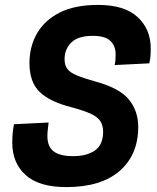

<svg xmlns="http://www.w3.org/2000/svg" viewBox="-20 -746 640 782"><path d="M250 16Q139 16 84.5 -33Q30 -82 30 -165Q30 -190 32 -208Q34 -226 37 -240L178 -247Q177 -238 175 -221.5Q173 -205 173 -192Q173 -149 198.5 -129.5Q224 -110 278 -110Q334 -110 367 -133.5Q400 -157 400 -209Q400 -233 390 -250.5Q380 -268 352 -281.5Q324 -295 272 -309Q184 -331 142 -371Q100 -411 100 -489Q100 -556 130.5 -609.5Q161 -663 222.5 -694.5Q284 -726 379 -726Q487 -726 540.5 -676.5Q594 -627 594 -548Q594 -511 588 -488L447 -481Q451 -497 451 -524Q451 -559 429.5 -579.5Q408 -600 358 -600Q298 -600 270.5 -573Q243 -546 243 -505Q243 -480 254.5 -465Q266 -450 294 -438.5Q322 -427 372 -413Q469 -386 506 -339.5Q543 -293 543 -229Q543 -116 467.5 -50Q392 16 250 16Z"/></svg>

Font: Geist Mono
Style: Bold Italic
Weight: 700
Italic angle: -12°
Monospace: yes
Designer: Basement.studio, Andrés Briganti, Mateo Zaragoza
Foundry: Basement.studio, Vercel, Andrés Briganti, Guido Ferreyra, Mateo Zaragoza
Version: Version 1.500; ttfautohint (v1.8.4.7-5d5b)